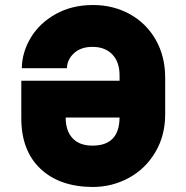

<svg xmlns="http://www.w3.org/2000/svg" viewBox="-20 -731 742 766"><path d="M457 -409V-430Q457 -484 428 -514Q399 -544 349 -544Q303 -544 275.5 -519Q248 -494 247 -459H67Q68 -523 103 -581Q138 -639 202.5 -675Q267 -711 351 -711Q432 -711 498 -674.5Q564 -638 601.5 -572Q639 -506 639 -421V-275Q639 -190 599.5 -123.5Q560 -57 493.5 -21Q427 15 349 15Q216 14 140 -59Q64 -132 65 -263V-409ZM242 -262Q242 -209 269.5 -179.5Q297 -150 349 -150Q456 -150 457 -262Z"/></svg>

Font: Major Mono Display
Style: Regular
Weight: 400
Designer: Emre Parlak
Foundry: Emre Parlak
Version: Version 2.000; ttfautohint (v1.8) -l 8 -r 50 -G 200 -x 14 -D